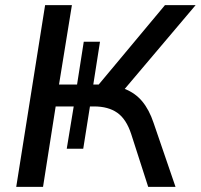

<svg xmlns="http://www.w3.org/2000/svg" viewBox="-20 -725 779 745"><path d="M43 0 155 -705H259L209 -397H279L305 -563H368L342 -397H363L620 -705H739L464 -380Q505 -364 532 -331.5Q559 -299 576 -248L661 0H555L489 -205Q470 -263 435 -287.5Q400 -312 345 -312H329L303 -148H239L266 -312H196L147 0Z"/></svg>

Font: Mulish SemiBold
Style: Italic
Weight: 600
Italic angle: -9°
Designer: Vernon Adams
Foundry: Vernon Adams
Version: Version 3.603; ttfautohint (v1.8.3)